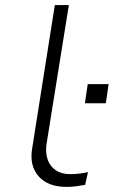

<svg xmlns="http://www.w3.org/2000/svg" viewBox="-20 -725 446 753"><path d="M241 8Q168 8 131.5 -33.5Q95 -75 106 -142L195 -705H250L162 -157Q158 -125 167 -99Q176 -73 198.5 -57.5Q221 -42 255 -42Q270 -42 289.5 -44Q309 -46 325 -50L314 0Q295 3 278.5 5.5Q262 8 241 8ZM313 -320 324 -395H406L395 -320Z"/></svg>

Font: Nunito Sans 7pt Expanded ExtraLight
Style: Italic
Weight: 250
Width: 7
Italic angle: -9°
Designer: Vernon Adams
Foundry: Vernon Adams
Version: Version 3.101;gftools[0.9.27]